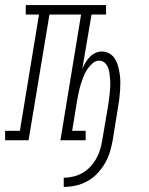

<svg xmlns="http://www.w3.org/2000/svg" viewBox="-63 -550 583 753"><path d="M187 183V147Q205 147 224 142.5Q243 138 260 128.5Q277 119 291 104Q305 89 314.5 72Q324 55 329.5 37Q335 19 338 0Q344 -34 349.5 -68Q355 -102 361 -136Q363 -148 364.5 -161Q366 -174 367.5 -186.5Q369 -199 369.5 -211.5Q370 -224 369 -236.5Q368 -249 366.5 -261Q365 -273 361 -284Q357 -295 348 -303.5Q339 -312 326 -312Q311 -312 298.5 -300.5Q286 -289 277.5 -275.5Q269 -262 263.5 -247.5Q258 -233 253.5 -218.5Q249 -204 246 -189Q243 -174 240 -159L220 -37H273V0H174L255 -493H131L49 0H-43V-37H15L90 -493H38V-530H353V-493H296L260 -281Q266 -294 273 -305.5Q280 -317 289.5 -327Q299 -337 311.5 -342.5Q324 -348 337 -348Q353 -348 366.5 -340Q380 -332 388 -319Q396 -306 400 -291Q404 -276 406.5 -260Q409 -244 409 -228Q409 -212 408 -195.5Q407 -179 405 -162.5Q403 -146 400 -130L379 0Q375 23 368 46Q361 69 348.5 90.5Q336 112 318.5 130.5Q301 149 279 161Q257 173 233.5 178Q210 183 187 183Z"/></svg>

Font: Iosevka Curly Slab XLtObl
Style: Regular
Weight: 200
Italic angle: -9°
Monospace: yes
Designer: Belleve Invis
Foundry: Belleve Invis
Version: Version 11.1.0; ttfautohint (v1.8.3)